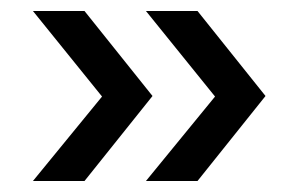

<svg xmlns="http://www.w3.org/2000/svg" viewBox="-20 -435 558 350"><path d="M464 -260 340 -105H246L372 -259L246 -415H340ZM258 -260 134 -105H40L166 -259L40 -415H134Z"/></svg>

Font: Sarpanch
Style: Regular
Weight: 400
Designer: Manushi Parikh (Devanagari and Latin), Jyotish Sonowal (Devanagari)
Foundry: Indian Type Foundry
Version: Version 2.004;PS 1.0;hotconv 1.0.78;makeotf.lib2.5.61930; tt